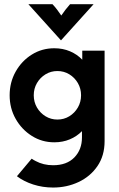

<svg xmlns="http://www.w3.org/2000/svg" viewBox="-20 -653 554 896"><path d="M127.8 87.5Q136.8 93.8 146.5 98.6Q182.6 118.1 227.8 118.1Q291.7 118.1 327.1 81.6Q362.5 45.1 362.5 -11.8V-41Q338.9 -16.7 305.9 -2.8Q272.9 11.1 233.3 11.1Q175.7 11.1 128.5 -18.8Q81.2 -48.6 53.1 -98.3Q25 -147.9 25 -208.3Q25 -268.8 53.1 -318.8Q81.2 -368.8 128.5 -398.3Q175.7 -427.8 233.3 -427.8Q273.6 -427.8 306.9 -413.5Q340.3 -399.3 363.9 -374.3V-416.7H468.1V5.6Q468.1 73.6 434.7 122.2Q401.4 170.8 346.5 196.5Q291.7 222.2 227.8 222.2Q179.2 222.2 135.1 208Q91 193.8 59 169.4ZM247.9 -95.1Q278.5 -95.1 303.5 -110.4Q328.5 -125.7 343.4 -151.4Q358.3 -177.1 358.3 -208.3Q358.3 -239.6 343.4 -265.3Q328.5 -291 303.5 -306.2Q278.5 -321.5 247.9 -321.5Q217.4 -321.5 192.4 -306.2Q167.4 -291 152.4 -265.3Q137.5 -239.6 137.5 -208.3Q137.5 -177.1 152.4 -151.4Q167.4 -125.7 192.4 -110.4Q217.4 -95.1 247.9 -95.1ZM264.6 -464.6 112.5 -633.3H225Q236.8 -620.8 246.2 -608.3Q255.6 -595.8 266 -580.6Q276.4 -595.8 286.1 -608.3Q295.8 -620.8 306.9 -633.3H416.7Z"/></svg>

Font: co2trust
Style: Bold
Weight: 700
Designer: Kristian Moeller
Foundry: Dicotype
Version: Version 1.000